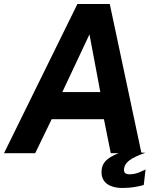

<svg xmlns="http://www.w3.org/2000/svg" viewBox="-41 -762 769 955"><path d="M134 0 216 -169H476L510 0H549C485 25 469 51 465 80C457 140 497 173 569 173C613 173 651 165 674 158L683 81C663 90 638 105 604 105C582 105 574 96 576 78C579 47 607 24 682 -2L662 -3L505 -742H344L-21 0ZM404 -591 458 -304H269Z"/></svg>

Font: Cheyenne Sans
Style: Bold Italic
Weight: 700
Italic angle: -8.13011°
Designer: The Public Sans project authors (U.S. Web Design System), Libre Franklin designed by Pablo Impallari and Rodrigo Fuenzal
Foundry: The Cheyenne Sans Project Authors
Version: Version 2.007